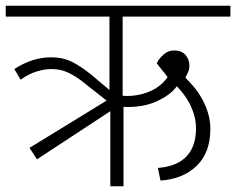

<svg xmlns="http://www.w3.org/2000/svg" viewBox="-30 -650 824 670"><path d="M704 -200Q704 -117 656 -71Q608 -25 530 -20L521 -64Q549 -66 573.5 -74.5Q598 -83 616 -99.5Q634 -116 644 -141.5Q654 -167 654 -202Q654 -227 647 -250Q640 -273 630 -291.5Q620 -310 608 -325Q596 -340 587 -349Q566 -319 517 -296.5Q468 -274 401 -277V0H355V-262L99 -94L73 -134L342 -299L253 -369Q234 -384 208 -396.5Q182 -409 150 -409Q125 -409 97.5 -400.5Q70 -392 42 -372L20 -409Q83 -450 148 -450Q190 -450 222.5 -433.5Q255 -417 290 -388L352 -336V-592H-10V-630H774V-592H398V-316Q416 -314 437.5 -316.5Q459 -319 481 -326.5Q503 -334 522 -347.5Q541 -361 555 -381L517 -429Q524 -445 540.5 -459.5Q557 -474 577 -474Q604 -474 617.5 -458Q631 -442 631 -420Q631 -407 625 -395.5Q619 -384 617 -379Q630 -366 645.5 -348Q661 -330 674 -307Q687 -284 695.5 -257Q704 -230 704 -200Z"/></svg>

Font: Mukta ExtraLight
Style: Regular
Weight: 275
Designer: Girish Dalvi and Yashodeep Gholap
Foundry: Ek Type
Version: Version 2.538;PS 1.002;hotconv 16.6.51;makeotf.lib2.5.65220;